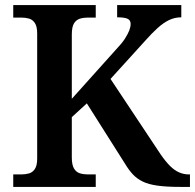

<svg xmlns="http://www.w3.org/2000/svg" viewBox="-20 -734 766 754"><path d="M32 0V-49H63Q80 -49 94 -53Q108 -57 117 -70.5Q126 -84 126 -111V-602Q126 -630 117 -643.5Q108 -657 94 -661Q80 -665 63 -665H32V-714H356V-665H325Q308 -665 293.5 -660.5Q279 -656 270.5 -642Q262 -628 262 -598V-346L437 -541Q459 -564 470.5 -582Q482 -600 487.5 -614Q493 -628 493 -640Q493 -655 480.5 -660.5Q468 -666 440 -666V-714H692V-666Q666 -666 643.5 -655Q621 -644 598.5 -623.5Q576 -603 552 -576L414 -424L610 -129Q630 -100 647.5 -82.5Q665 -65 683.5 -57Q702 -49 722 -49H726V0H688Q634 0 598.5 -5Q563 -10 540.5 -21Q518 -32 502 -49Q486 -66 471 -91L321 -328L262 -274V-116Q262 -87 270.5 -72.5Q279 -58 293.5 -53.5Q308 -49 325 -49H356V0Z"/></svg>

Font: Noto Serif Armenian SemiBold
Style: Regular
Weight: 600
Version: Version 2.007